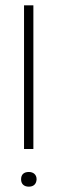

<svg xmlns="http://www.w3.org/2000/svg" viewBox="-20 -690 215 719"><path d="M59 -19V-18C59 -2 69 9 88 9C106 9 116 -1 117 -18V-19C117 -36 105 -46 88 -46C69 -46 59 -36 59 -19ZM70 -132H105V-670H70Z"/></svg>

Font: LT Wave Text Thin
Style: Regular
Weight: 100
Designer: Daniel Lyons
Version: Version 2.5 (Glyphs App)